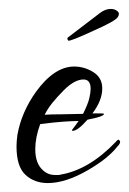

<svg xmlns="http://www.w3.org/2000/svg" viewBox="-20 -398 289 430"><path d="M87 12Q57 12 37 -6.5Q17 -25 17 -70Q17 -82 19 -96Q28 -147 61 -193Q102 -249 146 -249Q169 -249 189 -236.5Q209 -224 209 -200Q209 -173 187 -144H207Q212 -144 213 -143Q213 -137 176 -130Q154 -105 143 -105Q141 -105 141 -107Q141 -106 156 -127Q143 -127 121.5 -125.5Q100 -124 70 -120Q59 -90 59 -64Q59 -31 77 -16Q88 -6 104 -6Q107 -6 110 -6Q113 -6 116 -7Q180 -18 240 -81Q245 -88 248 -83Q249 -82 249 -80Q249 -76 243 -70Q222 -43 177 -17Q127 12 87 12ZM80 -141Q94 -142 116 -142L166 -143Q177 -165 180 -178Q183 -191 183 -199Q183 -220 167 -220Q147 -220 123 -196Q109 -182 98 -168.5Q87 -155 80 -141ZM133 -307Q131 -309 131 -311V-313L132 -314L204 -369Q216 -378 228 -378Q237 -378 243 -373Q249 -368 244 -360Q239 -351 189 -329Q137 -305 133 -307Z"/></svg>

Font: Lovers Quarrel
Style: Regular
Weight: 400
Designer: Robert E. Leuschke
Foundry: Robert E. Leuschke
Version: Version 1.010; ttfautohint (v1.8.3)